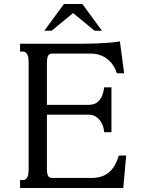

<svg xmlns="http://www.w3.org/2000/svg" viewBox="-20 -933 721 953"><path d="M420.9 -412.6Q435.5 -412.6 448.2 -417.2Q460.9 -421.9 470.7 -432.1Q480.5 -442.4 487.3 -459Q494.1 -475.6 497.1 -499.5H533.2V-276.9H497.1Q495.6 -297.4 488.8 -313.5Q481.9 -329.6 471.7 -340.8Q461.4 -352.1 448.5 -357.9Q435.5 -363.8 420.9 -363.8H212.9V-91.3Q212.9 -73.7 217.8 -61.8Q222.7 -49.8 240.2 -49.8H433.1Q464.4 -49.8 486.8 -58.1Q509.3 -66.4 525.1 -81.3Q541 -96.2 551.8 -116.7Q562.5 -137.2 570.3 -161.1H606.4L591.8 0H79.6V-39.1H94.2Q103 -39.1 108.4 -43.9Q113.8 -48.8 116.9 -56.4Q120.1 -64 121.1 -73.2Q122.1 -82.5 122.1 -91.3V-624.5Q122.1 -633.3 121.1 -642.6Q120.1 -651.9 116.9 -659.4Q113.8 -667 108.4 -671.9Q103 -676.8 94.2 -676.8H79.6V-715.8H357.4Q377.9 -715.8 405.8 -716.1Q433.6 -716.3 463.6 -717.5Q493.7 -718.8 522.9 -721.2Q552.2 -723.6 575.2 -727.5L596.2 -569.3H560.1Q552.2 -594.2 539.1 -612.5Q525.9 -630.9 509 -642.8Q492.2 -654.8 472.4 -660.9Q452.6 -667 431.6 -667H240.2Q222.7 -667 217.8 -654.5Q212.9 -642.1 212.9 -624.5V-412.6ZM297.4 -913.1H388.7L486.3 -780.3H449.7L342.8 -868.2L236.3 -780.3H199.7Z"/></svg>

Font: Arian Grqi
Style: Regular
Weight: 400
Designer: Ruben Hakobyan (Tarumian)
Foundry: Ruben Hakobyan (Tarumian)
Version: Version 1.003